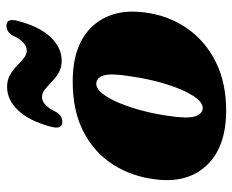

<svg xmlns="http://www.w3.org/2000/svg" viewBox="-84 -642 738 610"><g transform="rotate(-90 285.0 -337.0)"><path d="M334.5 -475Q449 -474 506 -412.8Q563 -351.5 551 -250.5Q542.5 -175 502.2 -115Q462 -55 393.8 -20.8Q325.5 13.5 233.5 12.5Q121 11 64.2 -49.8Q7.5 -110.5 20 -210.5Q28.5 -285.5 66.5 -345.8Q104.5 -406 171.5 -440.8Q238.5 -475.5 334.5 -475ZM245 -62Q265.5 -60.5 286.2 -93.5Q307 -126.5 323.2 -179.8Q339.5 -233 347.5 -291.5Q357 -348.5 351.2 -373.2Q345.5 -398 326 -400Q309.5 -401.5 293.2 -381.2Q277 -361 262.8 -327Q248.5 -293 237.8 -251.5Q227 -210 221.5 -168Q213 -113 219.8 -88.5Q226.5 -64 245 -62ZM397 -510Q375 -510 359 -519.5Q343 -529 330.2 -541.5Q317.5 -554 306 -563.2Q294.5 -572.5 281.5 -572.5Q255 -572.5 233.5 -526.5Q221.5 -508 203 -508Q177.5 -508 187.5 -544.5Q205.5 -612.5 239 -648Q272.5 -683.5 314 -683.5Q336 -683.5 352.2 -674Q368.5 -664.5 381 -652.2Q393.5 -640 405.2 -630.5Q417 -621 429.5 -621Q457 -621 478 -667.5Q490 -685.5 508.5 -685.5Q533.5 -685.5 523.5 -649.5Q506 -581 472.2 -545.5Q438.5 -510 397 -510Z"/></g></svg>

Font: Fraunces 72pt S050 Black
Style: Italic
Weight: 900
Italic angle: -16°
Version: Version 1.000; ttfautohint (v1.8.3)